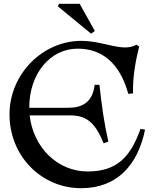

<svg xmlns="http://www.w3.org/2000/svg" viewBox="-20 -975 803 1010"><path d="M407 15C595 15 705 -106 743 -293L719 -297C666 -147 593 -73 441 -73C283 -73 155 -199 136 -368H348C427 -368 478 -339 525 -221L550 -230C527 -331 516 -414 503 -529H478C467 -434 410 -408 338 -408H134V-410C134 -587 244 -719 388 -719C514 -719 609 -647 655 -481L680 -484C677 -565 693 -655 712 -730L698 -740C624 -698 530 -760 407 -760C205 -760 30 -586 30 -373C30 -156 196 15 407 15ZM479 -812 399 -955H291L284 -942L459 -798Z"/></svg>

Font: Basteleur Moonlight
Style: Regular
Weight: 300
Designer: Keussel
Foundry: Keussel Studio
Version: Version 1.300;Glyphs 3.2 (3192)